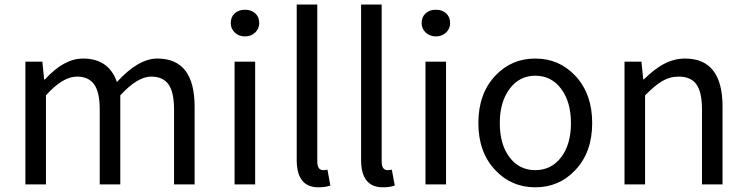

<svg xmlns="http://www.w3.org/2000/svg" viewBox="-20 -797 3227 830"><path d="M89.8 0V-530.3H163.1L170.9 -453.1H173.8Q255.9 -543.9 338.9 -543.9Q450.2 -543.9 485.4 -442.4Q578.1 -543.9 660.2 -543.9Q821.3 -543.9 821.3 -335.9V0H732.4V-324.2Q732.4 -398.4 708.5 -432.1Q684.6 -465.8 633.8 -465.8Q574.2 -465.8 500 -384.8V0H411.1V-324.2Q411.1 -398.4 387.2 -432.1Q363.3 -465.8 312.5 -465.8Q251 -465.8 178.7 -384.8V0Z M994.1 0V-530.3H1083V0ZM977.5 -697.3Q977.5 -723.6 994.6 -739.3Q1011.7 -754.9 1039.1 -754.9Q1066.4 -754.9 1083.5 -739.3Q1100.6 -723.6 1100.6 -697.3Q1100.6 -672.9 1083 -656.2Q1065.4 -639.6 1039.1 -639.6Q1012.7 -639.6 995.1 -656.2Q977.5 -672.9 977.5 -697.3Z M1356.4 12.7Q1262.7 12.7 1262.7 -105.5V-777.3H1351.6V-99.6Q1351.6 -61.5 1377 -61.5Q1385.7 -61.5 1395.5 -63.5L1408.2 4.9Q1387.7 12.7 1356.4 12.7Z M1634.8 12.7Q1541 12.7 1541 -105.5V-777.3H1629.9V-99.6Q1629.9 -61.5 1655.3 -61.5Q1664.1 -61.5 1673.8 -63.5L1686.5 4.9Q1666 12.7 1634.8 12.7Z M1819.3 0V-530.3H1908.2V0ZM1802.7 -697.3Q1802.7 -723.6 1819.8 -739.3Q1836.9 -754.9 1864.3 -754.9Q1891.6 -754.9 1908.7 -739.3Q1925.8 -723.6 1925.8 -697.3Q1925.8 -672.9 1908.2 -656.2Q1890.6 -639.6 1864.3 -639.6Q1837.9 -639.6 1820.3 -656.2Q1802.7 -672.9 1802.7 -697.3Z M2122.1 -60.5Q2047.9 -137.7 2047.9 -265.1Q2047.9 -392.6 2122.1 -470.7Q2191.4 -543.9 2293.9 -543.9Q2396.5 -543.9 2465.8 -470.7Q2540 -392.6 2540 -265.1Q2540 -137.7 2465.8 -60.5Q2396.5 12.7 2293.9 12.7Q2191.4 12.7 2122.1 -60.5ZM2293.9 -469.7Q2225.6 -469.7 2183.1 -413.1Q2140.6 -356.4 2140.6 -264.6Q2140.6 -172.9 2182.6 -117.2Q2224.6 -61.5 2293.9 -61.5Q2363.3 -61.5 2405.8 -117.2Q2448.2 -172.9 2448.2 -264.6Q2448.2 -356.4 2405.8 -413.1Q2363.3 -469.7 2293.9 -469.7Z M2679.7 0V-530.3H2752.9L2760.7 -454.1H2763.7Q2807.6 -497.1 2844.7 -517.6Q2891.6 -543.9 2941.4 -543.9Q3103.5 -543.9 3103.5 -335.9V0H3014.6V-324.2Q3014.6 -398.4 2990.7 -432.1Q2966.8 -465.8 2914.1 -465.8Q2875 -465.8 2840.8 -445.3Q2812.5 -428.7 2768.6 -384.8V0Z"/></svg>

Font: Bpmf GenYo Gothic R
Style: R
Weight: 400
Foundry: But Ko
Version: Version 1.320